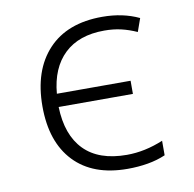

<svg xmlns="http://www.w3.org/2000/svg" viewBox="-67 -611 697 690"><g transform="rotate(-10 281.5 -266.0)"><path d="M345 11Q219 11 150.5 -61Q82 -133 82 -263Q82 -394 151.5 -468.5Q221 -543 349 -543Q424 -543 483 -515L466 -467Q437 -480 409 -486.5Q381 -493 348 -493Q255 -493 202 -442.5Q149 -392 141 -299H410V-251H139Q142 -148 195.5 -93.5Q249 -39 351 -39Q417 -39 484 -67V-14Q454 -1 419 5Q384 11 345 11Z"/></g></svg>

Font: Noto Sans Mono SemiCondensed Light
Style: Regular
Weight: 300
Width: 4
Designer: Monotype Design Team
Foundry: Monotype Imaging Inc.
Version: Version 2.014; ttfautohint (v1.8.4.7-5d5b)